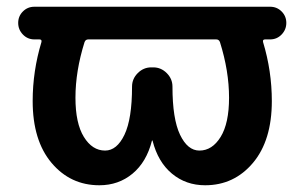

<svg xmlns="http://www.w3.org/2000/svg" viewBox="-20 -540 904 570"><path d="M231 -415Q204 -329 204 -250Q204 -174 229 -133.5Q254 -93 292 -93Q327 -93 349.5 -140Q372 -187 372 -283Q372 -306 389 -323Q406 -340 429 -340H435Q458 -340 475 -323Q492 -306 492 -283Q492 -187 514.5 -140Q537 -93 572 -93Q610 -93 635 -133.5Q660 -174 660 -250Q660 -329 633 -415Q630 -423 622 -423H242Q234 -423 231 -415ZM82 -423Q62 -423 48 -437.5Q34 -452 34 -472Q34 -492 48 -506Q62 -520 82 -520H147H277H587H717H782Q802 -520 816 -506Q830 -492 830 -472Q830 -452 816 -437.5Q802 -423 782 -423H767Q759 -423 761 -415Q787 -329 787 -240Q787 -123 731 -56.5Q675 10 589 10Q532 10 490.5 -24.5Q449 -59 433 -122Q433 -123 432 -123Q431 -123 431 -122Q415 -59 373.5 -24.5Q332 10 275 10Q189 10 133 -56.5Q77 -123 77 -240Q77 -329 103 -415Q105 -423 97 -423Z"/></svg>

Font: Rounded Mplus 1c Bold
Style: Bold
Weight: 700
Version: Version 1.059.20150529